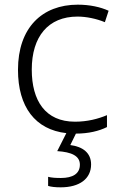

<svg xmlns="http://www.w3.org/2000/svg" viewBox="-20 -562 516 822"><path d="M370 142C370 92 334 66 281 59L305 10C359 10 404 -1 438 -18V-69C400 -53 354 -41 301 -41C174 -41 116 -131 116 -264C116 -405 186 -491 312 -491C349 -491 393 -482 429 -467L445 -516C410 -532 364 -542 313 -542C160 -542 57 -443 57 -263C57 -104 131 -7 264 8L225 85C286 89 322 105 322 143C322 182 291 200 241 200C219 200 201 199 186 195V234C199 238 217 240 240 240C321 240 370 203 370 142Z"/></svg>

Font: Noto Sans Sinhala UI Light
Style: Regular
Weight: 300
Designer: Jelle Bosma - Monotype Design Team
Foundry: Monotype Imaging Inc.
Version: Version 2.006